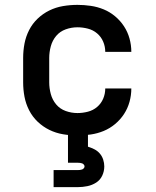

<svg xmlns="http://www.w3.org/2000/svg" viewBox="-20 -548 640 788"><path d="M298 8Q268 8 238.5 3Q209 -2 182.5 -15Q156 -28 134.5 -48.5Q113 -69 99.5 -95.5Q86 -122 80.5 -151Q75 -180 75 -210V-310Q75 -340 80.5 -369Q86 -398 99.5 -424.5Q113 -451 134.5 -471.5Q156 -492 182.5 -505Q209 -518 238.5 -523Q268 -528 298 -528Q325 -528 352.5 -524Q380 -520 405.5 -509.5Q431 -499 452.5 -481Q474 -463 489 -440Q504 -417 511.5 -390Q519 -363 519 -335Q519 -335 519 -335Q519 -335 519 -335H412Q412 -335 412 -335Q412 -335 412 -335Q412 -357 403.5 -377Q395 -397 378.5 -411Q362 -425 340.5 -430.5Q319 -436 298 -436Q273 -436 249.5 -427.5Q226 -419 210.5 -400.5Q195 -382 188.5 -358Q182 -334 182 -310V-210Q182 -186 188.5 -162Q195 -138 210.5 -119.5Q226 -101 249.5 -92.5Q273 -84 298 -84Q319 -84 340.5 -89.5Q362 -95 378.5 -109Q395 -123 403.5 -143Q412 -163 412 -185Q412 -185 412 -185Q412 -185 412 -185H519Q519 -185 519 -185Q519 -185 519 -185Q519 -157 511.5 -130Q504 -103 489 -80Q474 -57 452.5 -39Q431 -21 405.5 -10.5Q380 0 352.5 4Q325 8 298 8ZM200 220V150H300Q304 150 308.5 149.5Q313 149 317 147.5Q321 146 324 142.5Q327 139 327 135Q327 131 324 127.5Q321 124 317 122.5Q313 121 308.5 120.5Q304 120 300 120H259V0H341V54Q354 58 367 64.5Q380 71 389.5 82Q399 93 403.5 107Q408 121 408 135Q408 155 399.5 173Q391 191 374.5 201.5Q358 212 338.5 216Q319 220 300 220Z"/></svg>

Font: Zed Mono Semibold Extended
Style: Regular
Weight: 600
Width: 7
Monospace: yes
Designer: Belleve Invis
Foundry: Belleve Invis
Version: Version 1.0.0; ttfautohint (v1.8.4)